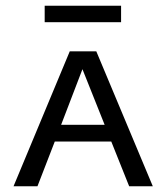

<svg xmlns="http://www.w3.org/2000/svg" viewBox="-20 -646 577 666"><path d="M400 -569H135V-626H400ZM366 -155H170L110 0H27L222 -468H314L510 0H428ZM343 -213 266 -406 192 -213Z"/></svg>

Font: Ysabeau SC Medium
Style: Regular
Weight: 500
Designer: Christian Thalmann (Catharsis Fonts)
Version: Version 0.003